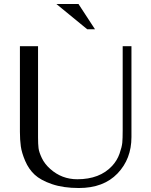

<svg xmlns="http://www.w3.org/2000/svg" viewBox="-20 -932 760 964"><path d="M80 -700H171V-243Q171 -208 173.5 -188Q176 -168 190 -138.5Q204 -109 232 -84Q290 -32 368 -32Q481 -32 543 -99Q568 -126 580 -160Q592 -194 594 -215.5Q596 -237 596 -277V-700H640V-244Q640 -134 570 -61Q500 12 376 12Q298 12 241 -7.5Q184 -27 154 -55Q124 -83 106.5 -124Q89 -165 84.5 -197.5Q80 -230 80 -270ZM374 -912 457 -785H418L263 -912Z"/></svg>

Font: Tenor Sans
Style: Regular
Weight: 400
Designer: Denis Masharov
Foundry: Denis Masharov
Version: Version 1.1